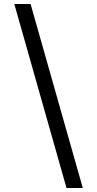

<svg xmlns="http://www.w3.org/2000/svg" viewBox="-20 -812 489 967"><path d="M52 -792H134L397 135H315Z"/></svg>

Font: hexltelugu05
Style: Book
Weight: 400
Designer: Jelle Bosma - Monotype Design Team
Foundry: Monotype Imaging Inc.
Version: Version 2.003